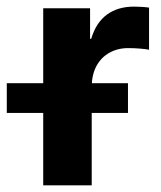

<svg xmlns="http://www.w3.org/2000/svg" viewBox="-73 -554 481 574"><path d="M56.2 0V-529.3H196.3V-438H199.7Q213.9 -486.3 246.6 -510.3Q279.3 -534.2 327.6 -534.2Q339.8 -534.2 351.6 -533.4Q363.3 -532.7 372.6 -531.2V-405.3Q363.8 -407.2 345.7 -408.7Q327.6 -410.2 310.1 -410.2Q278.8 -410.2 253.9 -396.2Q229 -382.3 215.1 -356.2Q201.2 -330.1 201.2 -293.5V0ZM-52.7 -216.3V-305.2H309.6V-216.3Z"/></svg>

Font: Inter 24pt
Style: Bold
Weight: 700
Designer: Rasmus Andersson
Foundry: rsms
Version: Version 4.001;git-66647c0bb